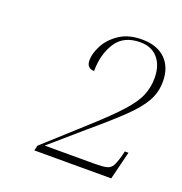

<svg xmlns="http://www.w3.org/2000/svg" viewBox="-89 -904 566 596"><g transform="rotate(20 194.0 -606.0)"><path d="M86 -387 90 -404 217 -519Q276 -572 307 -606.5Q338 -641 349 -668Q360 -695 360 -725Q360 -767 339 -791Q318 -815 281 -815Q226 -815 201 -776Q176 -737 176 -682Q151 -682 151 -709Q151 -731 165 -758Q179 -785 208.5 -805Q238 -825 283 -825Q333 -825 360.5 -798Q388 -771 388 -724Q388 -688 371 -658Q354 -628 316.5 -592Q279 -556 216 -503L111 -412H277Q302 -412 315 -415Q328 -418 334.5 -429.5Q341 -441 348 -467L351 -480H363L340 -387Z"/></g></svg>

Font: Noto Serif Display SemiCondensed Thin
Style: Italic
Weight: 100
Width: 4
Italic angle: -12°
Designer: Monotype Design Team
Foundry: Monotype Imaging Inc.
Version: Version 2.009